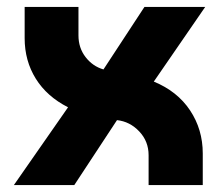

<svg xmlns="http://www.w3.org/2000/svg" viewBox="-20 -533 645 553"><path d="M20 0 176 -224Q115 -255 83 -306.5Q51 -358 51 -423V-513H206V-431Q206 -395 226.5 -368.5Q247 -342 278 -333L396 -513H571L423 -298Q491 -270 527.5 -215Q564 -160 564 -91V0H408V-86Q408 -126 381 -154.5Q354 -183 317 -187L194 0Z"/></svg>

Font: MuseoModerno
Style: Bold
Weight: 700
Designer: Pablo Cosgaya, Héctor Gatti, Marcela Romero, and the Authors of The MuseoModerno Project.
Foundry: Omnibus-Type Team
Version: Version 1.001